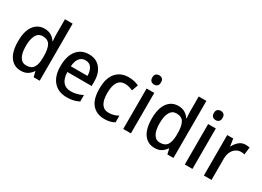

<svg xmlns="http://www.w3.org/2000/svg" viewBox="-20 -1483 3027 2215"><g transform="rotate(30 1494.0 -375.0)"><path d="M242 10Q152 10 99.5 -61Q47 -132 47 -269Q47 -406 100 -477.5Q153 -549 242 -549Q295 -549 331 -527Q367 -505 390 -470H395Q393 -488 391 -512Q389 -536 389 -555V-760H491V0H410L394 -69H389Q366 -34 331 -12Q296 10 242 10ZM267 -74Q334 -74 362.5 -118Q391 -162 391 -250V-271Q391 -366 363.5 -414.5Q336 -463 266 -463Q209 -463 180.5 -411.5Q152 -360 152 -268Q152 -174 181 -124Q210 -74 267 -74Z M834 -549Q932 -549 986.5 -482.5Q1041 -416 1041 -307V-247H717Q719 -162 755.5 -117.5Q792 -73 860 -73Q904 -73 940.5 -83Q977 -93 1016 -112V-26Q979 -7 941 1.5Q903 10 854 10Q741 10 677.5 -62.5Q614 -135 614 -266Q614 -402 673 -475.5Q732 -549 834 -549ZM833 -469Q783 -469 753.5 -432.5Q724 -396 719 -324H941Q940 -387 914 -428Q888 -469 833 -469Z M1357 10Q1252 10 1192.5 -57.5Q1133 -125 1133 -266Q1133 -408 1195 -478.5Q1257 -549 1363 -549Q1405 -549 1440 -540.5Q1475 -532 1499 -519L1469 -436Q1444 -447 1417 -454.5Q1390 -462 1365 -462Q1237 -462 1237 -267Q1237 -77 1363 -77Q1400 -77 1430.5 -86Q1461 -95 1489 -111V-22Q1436 10 1357 10Z M1656 -744Q1681 -744 1697 -729.5Q1713 -715 1713 -683Q1713 -651 1697 -636Q1681 -621 1656 -621Q1630 -621 1613.5 -636Q1597 -651 1597 -683Q1597 -715 1613.5 -729.5Q1630 -744 1656 -744ZM1706 -539V0H1604V-539Z M2024 10Q1934 10 1881.5 -61Q1829 -132 1829 -269Q1829 -406 1882 -477.5Q1935 -549 2024 -549Q2077 -549 2113 -527Q2149 -505 2172 -470H2177Q2175 -488 2173 -512Q2171 -536 2171 -555V-760H2273V0H2192L2176 -69H2171Q2148 -34 2113 -12Q2078 10 2024 10ZM2049 -74Q2116 -74 2144.5 -118Q2173 -162 2173 -250V-271Q2173 -366 2145.5 -414.5Q2118 -463 2048 -463Q1991 -463 1962.5 -411.5Q1934 -360 1934 -268Q1934 -174 1963 -124Q1992 -74 2049 -74Z M2476 -744Q2501 -744 2517 -729.5Q2533 -715 2533 -683Q2533 -651 2517 -636Q2501 -621 2476 -621Q2450 -621 2433.5 -636Q2417 -651 2417 -683Q2417 -715 2433.5 -729.5Q2450 -744 2476 -744ZM2526 -539V0H2424V-539Z M2920 -549Q2933 -549 2947 -547.5Q2961 -546 2973 -544L2962 -445Q2952 -448 2939 -449.5Q2926 -451 2915 -451Q2878 -451 2847 -430.5Q2816 -410 2798 -372Q2780 -334 2780 -282V0H2678V-539H2758L2772 -445H2777Q2799 -489 2835 -519Q2871 -549 2920 -549Z"/></g></svg>

Font: Noto Sans Telugu SemiCondensed Medium
Style: Regular
Weight: 500
Width: 4
Designer: Jelle Bosma - Monotype Design Team
Foundry: Monotype Imaging Inc.
Version: Version 2.005; ttfautohint (v1.8.4.7-5d5b)